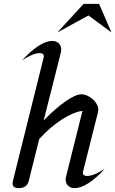

<svg xmlns="http://www.w3.org/2000/svg" viewBox="-20 -968 597 994"><path d="M45 -19Q45 -22 47 -32L205 -666Q207 -672 207 -677Q207 -693 186 -693Q151 -693 95 -656Q136 -702 177 -729Q218 -756 250 -756Q271 -756 284 -744Q297 -732 297 -711Q297 -703 294 -692L206 -344Q267 -407 319.5 -443.5Q372 -480 402 -480Q419 -480 440 -468.5Q461 -457 475 -438Q489 -419 489 -399Q489 -394 487 -386L411 -84Q409 -80 409 -74Q409 -57 431 -57Q466 -57 522 -94Q481 -48 440 -21Q399 6 367 6Q346 6 333 -6Q320 -18 320 -39Q320 -48 323 -58L407 -394Q360 -388 299 -348.5Q238 -309 183 -248L129 -32Q120 6 78 6Q45 6 45 -19ZM413 -948H493L557 -800L438 -888L277 -800Z"/></svg>

Font: Srisakdi
Style: Bold
Weight: 700
Designer: Cadson Demak Co.,Ltd.
Foundry: Cadson Demak Co.,Ltd.
Version: Version 1.000